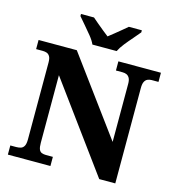

<svg xmlns="http://www.w3.org/2000/svg" viewBox="-131 -1043 1061 1155"><g transform="rotate(15 399.0 -465.5)"><path d="M24 0V-57H61Q78 -57 90.5 -61.5Q103 -66 110 -79.5Q117 -93 117 -120V-598Q117 -624 109.5 -636.5Q102 -649 90.5 -653Q79 -657 66 -657H24V-714H262L613 -237V-598Q613 -622 606 -634.5Q599 -647 588 -652Q577 -657 563 -657H521V-714H786V-657H743Q729 -657 717.5 -651.5Q706 -646 699.5 -632.5Q693 -619 693 -594V0H593L197 -541V-120Q197 -93 202.5 -79.5Q208 -66 219.5 -61.5Q231 -57 246 -57H289V0ZM344 -771Q334 -794 312.5 -820.5Q291 -847 268.5 -873Q246 -899 230 -918V-931H311Q323 -921 342.5 -904Q362 -887 383 -870.5Q404 -854 419 -842Q434 -854 455 -870.5Q476 -887 496 -904Q516 -921 528 -931H609V-918Q594 -899 571 -873Q548 -847 527 -820.5Q506 -794 495 -771Z"/></g></svg>

Font: Noto Serif Thai ExtraBold
Style: Regular
Weight: 800
Version: Version 2.001